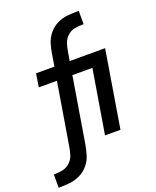

<svg xmlns="http://www.w3.org/2000/svg" viewBox="-209 -875 960 1181"><g transform="rotate(-20 271.0 -285.0)"><path d="M-34 205H-29Q5 205 39 201.5Q73 198 106.5 182Q140 166 163.5 137Q187 108 196.5 74.5Q206 41 212 7L282 -417H413L344 0H445L528 -504H296L306 -563Q310 -589 318.5 -614.5Q327 -640 348.5 -659.5Q370 -679 396.5 -683.5Q423 -688 449 -688H454V-775H449Q415 -775 380.5 -772Q346 -769 313 -753Q280 -737 256.5 -708Q233 -679 223 -645Q213 -611 208 -577L196 -504H76L62 -417H181L113 -7Q109 19 100.5 44.5Q92 70 70.5 89Q49 108 23 113Q-3 118 -29 118H-34Z"/></g></svg>

Font: Iosevka Sparkle Medium
Style: Italic
Weight: 500
Italic angle: -9°
Designer: Belleve Invis
Foundry: Belleve Invis
Version: Version 4.5.0; ttfautohint (v1.8.3)